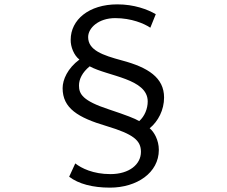

<svg xmlns="http://www.w3.org/2000/svg" viewBox="-20 -796 1040 880"><path d="M669 -669 694 -731C656 -753 595 -776 518 -776C387 -776 304 -705 304 -614C303 -582 319 -542 344 -523C290 -483 267 -431 267 -392C267 -300 337 -257 469 -218C592 -181 626 -152 626 -100C626 -43 573 2 486 2C407 2 353 -25 325 -47L297 14C340 47 405 64 484 64C607 64 708 -4 708 -109C708 -154 686 -192 666 -208C705 -240 732 -292 732 -349C732 -440 659 -487 539 -519C450 -543 384 -566 384 -626C384 -668 432 -713 508 -713C582 -713 641 -688 669 -669ZM342 -404C342 -433 357 -464 391 -492C475 -446 657 -436 657 -331C657 -298 643 -263 618 -241C598 -253 559 -268 478 -295C359 -334 342 -365 342 -404Z"/></svg>

Font: Source Han Sans JP
Style: Regular
Weight: 400
Designer: Ryoko NISHIZUKA 西塚涼子 (kana, bopomofo & ideographs); Paul D. Hunt (Latin, Greek & Cyrillic); Sandoll Communications 산돌커뮤니
Foundry: Adobe
Version: Version 2.004;hotconv 1.0.118;makeotfexe 2.5.65603